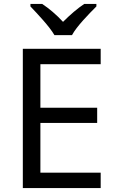

<svg xmlns="http://www.w3.org/2000/svg" viewBox="-20 -964 596 984"><path d="M259 -784H349C373 -829 436 -893 474 -931V-944H412C377 -921 339 -888 303 -852C270 -888 231 -921 196 -944H136V-931C172 -893 233 -829 259 -784ZM496 0V-79H187V-334H478V-412H187V-635H496V-714H97V0Z"/></svg>

Font: Noto Sans Tifinagh Agraw Imazighen
Style: Regular
Weight: 400
Designer: JamraPatel
Foundry: JamraPatel LLC
Version: Version 2.006